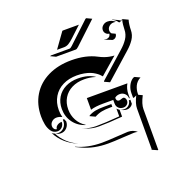

<svg xmlns="http://www.w3.org/2000/svg" viewBox="-143 -783 974 1046"><g transform="rotate(-20 343.5 -259.5)"><path d="M58.6 -244.1Q58.6 -313.7 90.8 -366.6Q123 -419.4 181.8 -448Q240.5 -476.6 317.4 -476.6Q401.4 -476.6 461.2 -445.1Q476.8 -436.8 491.9 -431.4Q507.1 -426 518.7 -424Q530.3 -421.9 536.6 -421.1Q543 -420.4 548.1 -420.4L449.7 -335.2Q444.1 -342 437.6 -348.3Q431.2 -354.5 419.3 -362.3Q407.5 -370.1 393.8 -375.6Q380.1 -381.1 360.1 -384.9Q340.1 -388.7 317.4 -388.7Q271.5 -388.7 236.2 -371.2Q200.9 -353.8 181 -320.8Q161.1 -287.8 161.1 -244.1Q161.1 -222.2 166.5 -202.4Q150.6 -210.7 135 -210.7Q119.4 -210.7 107.7 -200.3Q95.9 -189.9 95.9 -174.6Q95.9 -164.8 101.8 -157.8Q107.7 -150.9 116 -150.9Q116 -162.6 127.2 -170.9Q138.4 -179.2 154.3 -179.2Q154.3 -161.9 143.1 -150Q131.8 -138.2 116 -138.2Q104.7 -138.2 95.5 -143.1Q86.2 -147.9 80.1 -156.6Q74 -165.3 69.6 -175.7Q65.2 -186 62.9 -198.5Q60.5 -210.9 59.6 -221.9Q58.6 -232.9 58.6 -244.1ZM81.8 -140.6Q88.9 -134.8 97.4 -131.6Q129.6 -68.8 199.2 -36.4Q159.2 -52.2 129.3 -78.7Q99.4 -105.2 81.8 -140.6ZM98.6 -130.9V-131.1Q106.7 -128.4 116 -128.4Q136.2 -128.4 150.1 -143.4Q164.1 -158.4 164.1 -179.7V-188.5H171.4Q174.3 -180.7 178.2 -173.3Q178.2 -151.9 164.2 -136.8Q150.1 -121.8 130.1 -121.8Q121.1 -121.8 112.8 -124.5ZM175.3 -27.6Q239.3 2.9 322.3 2.9Q354.5 2.9 407.6 -1Q460.7 -4.9 473.6 -4.9Q504.2 -4.9 525.6 14.2L521 13.2Q512.7 11.5 503.7 11.5Q490.7 11.5 437.9 15Q385 18.6 352.5 18.6Q269.8 18.6 207 -10.7L176.8 -24.9ZM178.7 -244.1Q178.7 -281.7 196 -310.7Q213.4 -339.6 244.9 -355.3Q276.4 -371.1 317.4 -371.1Q377 -371.1 414.3 -344.7L408.7 -346.2Q381.6 -355 347.4 -355Q306.9 -355 275.9 -339.5Q244.9 -324 227.8 -295.7Q210.7 -267.3 210.7 -230.2Q210.7 -195.8 226.3 -166.9Q241.9 -137.9 270 -120.4L272.2 -117.7Q228.8 -131.1 203.7 -165.4Q178.7 -199.7 178.7 -244.1ZM216.8 -537.1 223.9 -539.1H331.1Q336.4 -539.1 346.4 -548.3L467.8 -662.1L472.7 -664.1L502.7 -649.9L377.7 -532.7Q367.2 -522.9 361.1 -522.9H246.8ZM246.6 -108.6Q280.8 -92.8 322.3 -92.8Q376 -92.8 459 -99.9V-145Q464.8 -137.7 473.1 -133.1V-93.3Q390.4 -86.2 336.4 -86.2Q295.2 -86.2 260.7 -102.1ZM264.6 -556.6 326.7 -643.3Q327.4 -644.5 329.3 -644.5H423.3L361.8 -587.2Q345.9 -572.3 333 -564.5Q320.1 -556.6 305.2 -556.6ZM307.6 -156.2 309.6 -159.7Q328.9 -170.2 349.6 -174Q370.4 -177.7 400.4 -177.7H441.4V-162.1H430.7Q399.9 -162.1 378.9 -157.8Q357.9 -153.6 337.6 -142.3ZM327.1 -186.3V-253.9H562.3Q546.9 -227.3 546.9 -195.3V-173.8H543Q543 -190.4 531.2 -201.8Q519.5 -213.1 502.9 -213.1Q484.1 -213.1 472.9 -202.4Q472.9 -181.6 488 -181.4Q493.2 -181.4 500.9 -184.4Q508.5 -187.5 513.7 -187.5Q519.8 -187.5 524 -181.3Q528.3 -175 528.3 -166.3Q528.3 -154.1 519.4 -145.5Q510.5 -137 498 -137Q480.7 -137 469.8 -147.5Q459 -158 459 -174.8V-195.3H400.4Q355 -195.3 327.1 -186.3ZM445.8 -305.4 446.3 -308.6Q460.7 -321.5 518.4 -372.8Q576.2 -424.1 590.6 -437Q603.8 -448.7 613.3 -459.2Q622.8 -469.7 631 -481.9Q639.2 -494.1 643.3 -507.6Q647.5 -521 647.5 -535.2Q647.5 -546.1 649.3 -562.1Q651.1 -578.1 654.3 -589.1Q652.3 -588.6 645.4 -584.7Q638.4 -580.8 633.5 -580.8Q621.3 -599.1 601.3 -607.7L604 -608.4L634.3 -594.5Q640.4 -591.6 646.2 -587.4Q653.3 -591.3 657.2 -591.6L687.3 -577.4Q683.6 -567.6 681.5 -550Q679.4 -532.5 679.4 -521.2Q679.4 -506.6 675.3 -492.9Q671.1 -479.2 662.8 -466.9Q654.5 -454.6 644.9 -444Q635.3 -433.3 621.8 -421.4L475.8 -291.5ZM475.6 -131.8Q485.8 -127.2 498 -127.2Q513.9 -127.2 525.5 -137.8Q537.1 -148.4 538.1 -164.1H546.9V-140.4Q541.5 -131.3 532.3 -126Q523.2 -120.6 512.2 -120.6Q500 -120.6 489.7 -125.2ZM525.6 -520.3 526.6 -521.7Q531.7 -519.5 537.6 -519.5Q540.5 -519.5 543.9 -520.4Q547.4 -521.2 551.5 -523.3Q555.7 -525.4 558.7 -530.3Q561.8 -535.2 562.3 -542Q551 -543 543.2 -551.4Q535.4 -559.8 535.4 -571.3Q535.4 -586.2 547.2 -596.8Q559.1 -607.4 575.2 -607.4Q600.3 -607.4 619.1 -589.1L614.7 -590.6Q610.1 -591.3 605.2 -591.3Q589.6 -591.3 578.5 -581.4Q567.4 -571.5 567.4 -557.6Q567.4 -547.1 574.2 -539.3L594.5 -529.8Q594.5 -518.8 586.9 -511.1Q579.3 -503.4 567.6 -503.4ZM561.5 130.9 564 128.7 564.5 -106.4Q564.5 -134.8 585.2 -175.8Q582.3 -174.8 578.9 -172.7Q575.4 -170.7 572.3 -169.4Q569.1 -168.2 564.5 -168.2V-195.3Q564.5 -218.8 574.5 -239.5Q584.5 -260.3 602.5 -271.5L610.4 -273.4L640.4 -259.5Q628.9 -254.2 620.1 -245Q611.3 -235.8 606.3 -225.1Q601.3 -214.4 598.9 -203.2Q596.4 -192.1 596.4 -181.2V-175L618.9 -164.6Q596.4 -121.3 596.4 -92.3V144.8H592.5Z"/></g></svg>

Font: AgreloyS1
Style: Medium
Weight: 400
Designer: gluk
Foundry: gluk
Version: Version 0.27